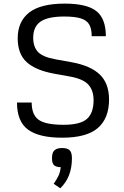

<svg xmlns="http://www.w3.org/2000/svg" viewBox="-20 -741 682 1053"><path d="M73.2 -178.7H153.8Q153.8 -110.8 192.4 -83.7Q231 -56.6 329.1 -56.6Q419.9 -56.6 456.5 -88.6Q493.2 -120.6 493.2 -191.4Q493.2 -245.1 464.8 -276.6Q436.5 -308.1 363.8 -321.3L276.9 -336.9Q175.3 -355.5 126.2 -400.4Q77.1 -445.3 77.1 -530.8Q77.1 -623 139.9 -672.1Q202.6 -721.2 335 -721.2Q456.1 -721.2 508.3 -680.2Q560.5 -639.2 560.5 -542.5H482.9Q482.9 -582.5 469.7 -606Q456.5 -629.4 423.8 -639.9Q391.1 -650.4 332.5 -650.4Q242.7 -650.4 202.4 -622.6Q162.1 -594.7 162.1 -533.7Q162.1 -484.4 188.2 -456.3Q214.4 -428.2 285.2 -415.5L372.1 -399.9Q477.1 -380.9 527.6 -332Q578.1 -283.2 578.1 -195.3Q578.1 -92.3 516.8 -39.1Q455.6 14.2 320.8 14.2Q193.8 14.2 133.5 -30.3Q73.2 -74.7 73.2 -178.7ZM374.5 126.5Q374.5 231 310.5 291.5L274.4 267.1Q293 240.2 301.8 220.7Q310.5 201.2 313 175.8Q290 175.8 277.6 166Q265.1 156.2 265.1 126.5Q265.1 95.7 278.6 83.3Q292 70.8 320.8 70.8Q350.1 70.8 362.3 83.3Q374.5 95.7 374.5 126.5Z"/></svg>

Font: Metrophobic
Style: Regular
Weight: 400
Designer: Vernon Adams
Foundry: Vernon Adams
Version: Version 3.200; ttfautohint (v1.8.4.7-5d5b);gftools[0.9.23]